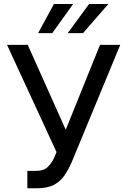

<svg xmlns="http://www.w3.org/2000/svg" viewBox="-20 -958 655 987"><path d="M120.6 9.8V-79.6H165Q205.6 -79.6 226.6 -100.8Q247.6 -122.1 259.3 -149.4L270.5 -176.3L16.1 -727.5H122.6L317.9 -291L494.1 -727.5H598.1L347.7 -122.1Q332 -86.9 312 -56.9Q292 -26.9 258.5 -8.5Q225.1 9.8 168.5 9.8ZM328.1 -787.6 438 -937.5H537.1L406.7 -787.6ZM175.8 -787.6 257.3 -937.5H356L248.5 -787.6Z"/></svg>

Font: Inter Cardless Tabular
Style: Regular
Weight: 400
Designer: Rasmus Andersson
Foundry: rsms
Version: Version 4.000;git-4fc901f